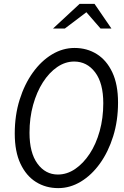

<svg xmlns="http://www.w3.org/2000/svg" viewBox="-20 -958 640 989"><path d="M280 11Q216 11 165.5 -20.5Q115 -52 85.5 -114.5Q56 -177 56 -270Q56 -364 81 -444Q106 -524 149 -584Q192 -644 247.5 -677.5Q303 -711 364 -711Q428 -711 478.5 -679.5Q529 -648 558.5 -585.5Q588 -523 588 -430Q588 -336 563 -256Q538 -176 495 -116Q452 -56 396.5 -22.5Q341 11 280 11ZM278 -59Q325 -59 367 -87.5Q409 -116 442 -166Q475 -216 493.5 -283Q512 -350 512 -426Q512 -530 470 -585.5Q428 -641 362 -641Q316 -641 274.5 -612.5Q233 -584 201 -534Q169 -484 150.5 -417.5Q132 -351 132 -274Q132 -171 173 -115Q214 -59 278 -59ZM253 -811 390 -938H467L554 -811H498L425 -895L314 -811Z"/></svg>

Font: Red Hat Mono
Style: Italic
Weight: 300
Italic angle: -12°
Monospace: yes
Designer: Pentagram, MCKL
Foundry: Pentagram, MCKL
Version: Version 1.023